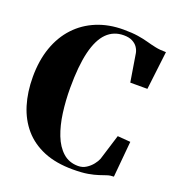

<svg xmlns="http://www.w3.org/2000/svg" viewBox="-137 -863 905 985"><g transform="rotate(20 315.0 -371.0)"><path d="M369.5 10.5Q277.5 10.5 210.8 -17.2Q144 -45 100.8 -95.2Q57.5 -145.5 36.2 -214.5Q15 -283.5 15 -366.5Q15 -456 40.2 -527.5Q65.5 -599 112.5 -649.2Q159.5 -699.5 224.8 -726.2Q290 -753 370 -753Q417 -753 449 -748Q481 -743 505.8 -736Q530.5 -729 555.5 -723.8Q580.5 -718.5 613.5 -718.5L588.5 -509H495L470 -662Q467 -677.5 457.2 -692Q447.5 -706.5 429 -716.2Q410.5 -726 381.5 -726Q326.5 -726 289.2 -689Q252 -652 233.2 -575.2Q214.5 -498.5 214.5 -378.5Q214.5 -309 223.2 -244Q232 -179 252 -127.5Q272 -76 305.8 -45.8Q339.5 -15.5 389 -15.5Q413 -15.5 432.8 -28Q452.5 -40.5 466.2 -58Q480 -75.5 485.5 -90L528.5 -229L599 -223.5L581 -27Q561.5 -27 544.5 -21.2Q527.5 -15.5 505.8 -8.2Q484 -1 451.8 4.8Q419.5 10.5 369.5 10.5Z"/></g></svg>

Font: Merriweather 144pt ExtraBold
Style: Regular
Weight: 800
Version: Version 2.100